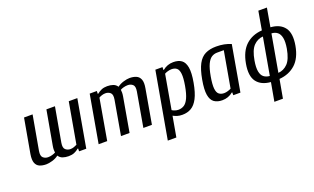

<svg xmlns="http://www.w3.org/2000/svg" viewBox="-91 -1198 3104 1896"><g transform="rotate(-20 1460.5 -250.0)"><path d="M203 10Q163 10 133.5 -2.5Q104 -15 91.5 -47.5Q79 -80 89 -140L153 -500H243L179 -140Q170 -88 191.5 -69Q213 -50 243 -50Q266 -50 287.5 -56.5Q309 -63 322 -70Q320 -81 320 -99.5Q320 -118 324 -140L388 -500H478L414 -140Q405 -88 426.5 -69Q448 -50 478 -50Q497 -50 515.5 -56.5Q534 -63 547 -70L623 -500H713L625 0H550V-30H545Q523 -11 497.5 -0.5Q472 10 438 10Q404 10 376.5 0.5Q349 -9 333 -34Q305 -12 267 -1Q229 10 203 10Z M755 0 843 -500H918L917 -470H922Q945 -489 970 -499.5Q995 -510 1029 -510Q1063 -510 1090.5 -500.5Q1118 -491 1134 -466Q1163 -488 1200.5 -499Q1238 -510 1264 -510Q1304 -510 1333.5 -497.5Q1363 -485 1376 -452.5Q1389 -420 1378 -360L1315 0H1225L1288 -360Q1297 -413 1275.5 -431.5Q1254 -450 1224 -450Q1202 -450 1180 -444Q1158 -438 1145 -430Q1147 -419 1147 -401Q1147 -383 1143 -360L1080 0H990L1053 -360Q1062 -413 1040.5 -431.5Q1019 -450 989 -450Q970 -450 951.5 -444Q933 -438 920 -430L845 0Z M1409 200 1533 -500H1608L1607 -470H1612Q1660 -510 1724 -510Q1777 -510 1809.5 -486.5Q1842 -463 1852 -406.5Q1862 -350 1844 -250Q1826 -150 1796.5 -93.5Q1767 -37 1726.5 -13.5Q1686 10 1633 10Q1603 10 1580.5 3Q1558 -4 1537 -15L1499 200ZM1613 -50Q1646 -50 1672.5 -66.5Q1699 -83 1719.5 -126.5Q1740 -170 1754 -250Q1768 -330 1763 -373.5Q1758 -417 1737.5 -433.5Q1717 -450 1684 -450Q1665 -450 1644 -444Q1623 -438 1610 -430L1547 -70Q1557 -63 1575.5 -56.5Q1594 -50 1613 -50Z M2053 10Q2001 10 1968 -13.5Q1935 -37 1925.5 -93.5Q1916 -150 1934 -250Q1952 -350 1982 -406.5Q2012 -463 2059.5 -486.5Q2107 -510 2174 -510Q2219 -510 2257 -502.5Q2295 -495 2329 -480L2245 0H2170V-30H2165Q2117 10 2053 10ZM2093 -50Q2112 -50 2133 -56.5Q2154 -63 2167 -70L2234 -450H2164Q2132 -450 2105.5 -433.5Q2079 -417 2058.5 -373.5Q2038 -330 2024 -250Q2010 -170 2014.5 -126.5Q2019 -83 2040 -66.5Q2061 -50 2093 -50Z M2529 200 2564 5Q2464 -3 2418 -64.5Q2372 -126 2394 -250Q2416 -374 2483.5 -436Q2551 -498 2654 -505L2688 -700H2778L2744 -505Q2844 -498 2890 -436Q2936 -374 2914 -250Q2892 -126 2824 -64.5Q2756 -3 2654 5L2619 200ZM2574 -55 2643 -445Q2586 -441 2544 -398Q2502 -355 2484 -250Q2472 -180 2480 -138Q2488 -96 2512.5 -77Q2537 -58 2574 -55ZM2664 -55Q2721 -59 2763 -102Q2805 -145 2824 -250Q2836 -320 2827.5 -362Q2819 -404 2794.5 -423.5Q2770 -443 2733 -445Z"/></g></svg>

Font: Cuprum
Style: Italic
Weight: 400
Italic angle: -10°
Designer: Jovanny Lemonad
Foundry: Jovanny Lemonad
Version: Version 3.000